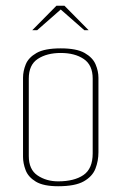

<svg xmlns="http://www.w3.org/2000/svg" viewBox="-20 -643 422 667"><path d="M182 4Q131 4 104.5 -12Q78 -28 69 -52Q60 -76 60 -98V-373Q60 -396 69.5 -419.5Q79 -443 107 -459Q135 -475 191 -475Q246 -475 274 -459Q302 -443 312 -419.5Q322 -396 322 -373V-114Q322 -84 311.5 -57Q301 -30 271 -13Q241 4 182 4ZM182 -13Q238 -13 270 -35Q302 -57 302 -110V-370Q302 -417 271 -438Q240 -459 191 -459Q143 -459 111.5 -438.5Q80 -418 80 -370V-101Q80 -54 110.5 -33.5Q141 -13 182 -13ZM92 -538 176 -623H204L288 -538H273L191 -610L109 -538Z"/></svg>

Font: Smooch Sans Thin
Style: Regular
Weight: 100
Designer: Robert E. Leuschke
Foundry: Robert E. Leuschke
Version: Version 1.010